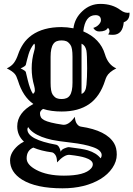

<svg xmlns="http://www.w3.org/2000/svg" viewBox="-20 -723 699 1006"><path d="M105.5 19Q70.3 -13.2 70.3 -61Q70.3 -132.3 154.8 -178.2Q99.6 -216.8 74.2 -300.3Q65.9 -326.2 57.6 -335.4Q45.4 -350.1 15.6 -364.7Q40 -376 53 -393.6Q65.9 -411.1 75.4 -439.5Q85 -467.8 102.3 -493.7Q119.6 -519.5 147 -539.1Q207 -581.1 301.8 -581.1Q332 -581.1 364.7 -574.7Q371.6 -627.9 412.1 -665Q452.1 -702.6 505.9 -702.6Q568.8 -702.6 611.8 -669.9Q635.3 -652.3 658.7 -656.7Q660.6 -617.7 628.4 -606.4Q623 -540.5 571.3 -540.5Q550.8 -540.5 546.4 -543.5Q553.7 -549.8 553.7 -559.8Q553.7 -569.8 545.4 -577.1Q535.2 -558.1 499.5 -558.1Q480 -558.1 468.8 -576.7Q487.3 -582.5 498 -594.5Q508.8 -606.4 508.8 -616.7Q508.8 -643.6 480.5 -643.6Q425.8 -643.6 416.5 -558.6Q505.4 -520.5 529.8 -439Q545.9 -383.8 589.4 -364.7Q551.3 -345.7 539.1 -322.3Q534.2 -313 530.3 -300.3Q503.9 -217.3 447.8 -178Q391.6 -138.7 303.2 -138.7Q247.1 -138.7 205.6 -152.3Q189.5 -142.1 189.5 -129.6Q189.5 -117.2 194.3 -108.6Q199.2 -100.1 211.9 -93.3Q236.8 -80.1 306.6 -69.8Q338.4 -63.5 372.1 -110.8Q374 -85.9 383.3 -73.5Q392.6 -61 403.8 -59.6Q538.6 -39.6 578.1 28.3Q591.8 51.3 591.8 87.2Q591.8 123 568.8 157Q545.9 190.9 506.8 214.8Q425.8 263.7 307.6 263.7Q168.9 263.7 95.7 218.3Q32.7 178.7 32.7 117.2Q32.7 76.2 74.2 39.6Q87.9 27.8 105.5 19ZM345.7 -222.7Q359.9 -242.7 359.9 -290V-425.3Q359.9 -472.7 349.1 -487.8Q338.4 -502.9 327.6 -507.1Q316.9 -511.2 302.5 -511.2Q288.1 -511.2 277.3 -507.1Q266.6 -502.9 259.8 -493.2Q245.1 -472.7 245.1 -425.3V-290Q245.1 -242.7 255.9 -227.5Q266.6 -212.4 277.3 -208.3Q288.1 -204.1 302.5 -204.1Q316.9 -204.1 327.6 -208.3Q338.4 -212.4 345.7 -222.7ZM407.2 -231Q429.7 -238.8 433.1 -279.3Q436.5 -317.4 436.5 -364.7Q436.5 -438 432.6 -458.5Q426.8 -485.8 407.2 -494.1ZM152.8 -231Q162.6 -238.3 162.6 -248Q162.6 -260.7 159.2 -272.5Q146 -317.4 146 -364.7Q146 -411.6 159.2 -456.5Q162.6 -468.3 162.6 -475.1V-486.8Q162.6 -491.2 158.7 -494.1Q138.7 -469.7 129.6 -438.5Q120.6 -407.2 115.2 -383.3Q113.3 -376 87.9 -364.7Q113.8 -352.1 115.2 -345.7L125 -304.7Q137.7 -252.9 152.8 -231ZM127.9 -57.1Q123.5 -52.7 123.5 -44.4Q125.5 8.3 273.9 35.2Q291 39.1 298.3 72.3Q300.8 61.5 317.6 54.4Q334.5 47.4 340.3 47.9Q414.1 56.6 439.9 64.5Q485.8 78.6 506.8 106.4Q512.7 99.6 512.7 88.9Q512.7 78.1 502 67.1Q491.2 56.2 466.8 47.9Q424.8 32.7 353 24.4Q281.2 16.1 252.2 9.8Q223.1 3.4 198.7 -5.9Q145.5 -26.9 127.9 -57.1ZM154.3 50.3Q119.6 65.4 119.6 106.9Q119.6 140.1 169.9 167Q226.1 197.3 314.9 197.3Q424.3 197.3 457 159.7Q466.3 149.4 466.3 137.9Q466.3 126.5 455.3 117.7Q444.3 108.9 426.8 103.5Q400.9 94.7 345.2 88.4Q318.4 85.4 278.8 127.9Q278.8 100.6 269.8 88.4Q260.7 76.2 252 75.2Q195.3 67.9 154.3 50.3Z"/></svg>

Font: Rye
Style: Regular
Weight: 400
Designer: Nicole Fally
Foundry: Nicole Fally
Version: Version 1.001